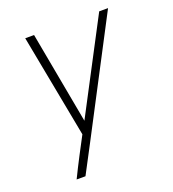

<svg xmlns="http://www.w3.org/2000/svg" viewBox="-134 -632 844 939"><g transform="rotate(-20 288.0 -162.5)"><path d="M104 205H150L227 59L535 -530H489L238 -52L150 -530H104L206 7L158 98Q144 125 130.5 151.5Q117 178 104 205Z"/></g></svg>

Font: Iosevka Sparkle XLtObl
Style: Regular
Weight: 200
Italic angle: -9°
Designer: Belleve Invis
Foundry: Belleve Invis
Version: Version 4.5.0; ttfautohint (v1.8.3)